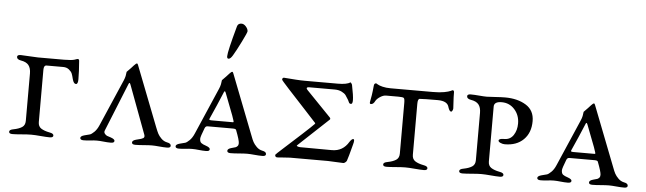

<svg xmlns="http://www.w3.org/2000/svg" viewBox="-47 -921 3707 1102"><g transform="rotate(5 1806.0 -369.5)"><path d="M308 -448Q329 -448 345 -449.5Q361 -451 368 -453.5Q375 -456 379.5 -457.5Q384 -459 386 -459Q395 -459 395 -448Q400 -388 400 -343Q400 -315 388 -315Q375 -315 368 -341Q363 -362 358.5 -373Q354 -384 340.5 -395Q327 -406 307 -406H211Q195 -406 195 -380V-79Q195 -54 212.5 -42.5Q230 -31 261 -25Q285 -21 285 -9Q285 3 265 3Q246 3 212.5 0Q179 -3 158 -3Q137 -3 103 0Q69 3 50 3Q30 3 30 -9Q30 -21 54 -25Q85 -31 102.5 -42.5Q120 -54 120 -79V-352Q120 -383 106.5 -400Q93 -417 62 -422Q38 -426 38 -441Q38 -453 58 -453Q72 -453 107.5 -450.5Q143 -448 158 -448Z M577 -65Q572 -54 578.5 -45.5Q585 -37 592.5 -34Q600 -31 614 -27Q637 -19 637 -9Q637 3 617 3Q597 3 575 0.5Q553 -2 536 -2Q519 -2 499.5 0.5Q480 3 460 3Q440 3 440 -9Q440 -20 463 -26Q485 -31 494 -34Q503 -37 518 -51.5Q533 -66 544 -92L660 -360Q666 -374 668.5 -386Q671 -398 671 -403.5Q671 -409 672 -410Q699 -437 711 -451Q722 -463 727 -463Q731 -463 734 -454L869 -107Q878 -84 884.5 -71.5Q891 -59 905 -45Q919 -31 938 -27Q961 -23 961 -9Q961 3 941 3Q921 3 895.5 0.5Q870 -2 853 -2Q836 -2 807 0.5Q778 3 758 3Q738 3 738 -9Q738 -21 761 -27Q764 -28 769 -29Q792 -34 800.5 -39.5Q809 -45 805 -58L701 -337Q698 -345 696 -347Q694 -349 692 -347Q690 -345 687 -337Z M1272 -558Q1259 -536 1248 -536Q1239 -536 1239 -549Q1239 -577 1280 -725Q1285 -743 1305 -743Q1319 -743 1331 -729Q1343 -715 1343 -702Q1343 -695 1316.5 -641.5Q1290 -588 1272 -558ZM1236 -337Q1208 -269 1170 -185Q1167 -179 1170 -177Q1173 -175 1183 -175H1299Q1303 -175 1305 -175Q1307 -175 1308 -176Q1309 -177 1308.5 -179Q1308 -181 1307 -185Q1303 -201 1277.5 -265.5Q1252 -330 1250 -337Q1247 -345 1245 -347Q1243 -349 1241 -347Q1239 -345 1236 -337ZM1487 -27Q1510 -23 1510 -9Q1510 3 1490 3Q1470 3 1444.5 0.5Q1419 -2 1402 -2Q1385 -2 1356 0.5Q1327 3 1307 3Q1287 3 1287 -9Q1287 -21 1310 -27Q1327 -31 1333 -33.5Q1339 -36 1344 -41.5Q1349 -47 1349 -58Q1349 -75 1327 -132Q1325 -139 1308 -139H1162Q1151 -139 1146 -127Q1126 -76 1126 -65Q1126 -47 1135 -40Q1144 -33 1163 -27Q1186 -19 1186 -9Q1186 3 1166 3Q1146 3 1124 0.5Q1102 -2 1085 -2Q1068 -2 1048.5 0.5Q1029 3 1009 3Q989 3 989 -9Q989 -20 1012 -26Q1034 -31 1043 -34Q1052 -37 1067 -51.5Q1082 -66 1093 -92L1209 -360Q1215 -374 1217.5 -386Q1220 -398 1220 -403.5Q1220 -409 1221 -410Q1248 -437 1260 -451Q1271 -463 1276 -463Q1280 -463 1283 -454L1418 -107Q1426 -85 1433 -72Q1440 -59 1454 -45Q1468 -31 1487 -27Z M1565 -443Q1565 -455 1575 -455Q1577 -455 1596 -453.5Q1615 -452 1643 -450Q1671 -448 1696 -448H1886Q1937 -448 1958 -462Q1965 -455 1967 -449Q1980 -386 1980 -361Q1980 -339 1971 -339Q1966 -339 1963.5 -340.5Q1961 -342 1960 -343.5Q1959 -345 1956.5 -350.5Q1954 -356 1952 -360Q1942 -377 1935 -386.5Q1928 -396 1911 -404.5Q1894 -413 1871 -413H1722Q1713 -413 1710.5 -408.5Q1708 -404 1715 -397L1857 -250Q1863 -242 1856 -237L1684 -76Q1677 -71 1693 -67L1702 -66L1885 -65Q1948 -65 1981 -121Q1993 -139 2001 -139Q2012 -139 2003 -108Q1983 -31 1976 -12Q1974 -7 1967.5 -2Q1961 3 1957 3Q1947 3 1912 1Q1877 -1 1868 -1H1649Q1636 -1 1610 1.5Q1584 4 1576 4Q1563 4 1563 -10Q1563 -12 1608 -52.5Q1653 -93 1706 -141.5Q1759 -190 1774 -206Q1778 -210 1774 -213Q1759 -230 1705.5 -287.5Q1652 -345 1608.5 -392.5Q1565 -440 1565 -443ZM1958 -462Z M2275 -79V-372Q2275 -395 2269.5 -399.5Q2264 -404 2239 -404H2167Q2152 -404 2134.5 -393Q2117 -382 2109 -369Q2099 -348 2085 -348Q2078 -348 2078 -356Q2078 -360 2080 -368.5Q2082 -377 2085.5 -399Q2089 -421 2092 -454Q2093 -469 2105 -469Q2106 -469 2114.5 -463.5Q2123 -458 2143 -453Q2163 -448 2190 -448H2433Q2472 -448 2498 -453Q2524 -458 2534 -463Q2544 -468 2545 -468Q2554 -468 2554 -457Q2554 -428 2556 -399.5Q2558 -371 2558 -364Q2558 -359 2554.5 -351.5Q2551 -344 2546 -345Q2537 -346 2530 -368Q2522 -404 2465 -404Q2385 -404 2361 -402Q2350 -401 2350 -372V-79Q2350 -54 2367.5 -42.5Q2385 -31 2416 -25Q2440 -21 2440 -9Q2440 3 2420 3Q2401 3 2367.5 0Q2334 -3 2313 -3Q2292 -3 2258 0Q2224 3 2205 3Q2185 3 2185 -9Q2185 -21 2209 -25Q2240 -31 2257.5 -42.5Q2275 -54 2275 -79Z M2788 -79Q2788 -54 2805.5 -42.5Q2823 -31 2854 -25Q2878 -21 2878 -9Q2878 3 2858 3Q2839 3 2805.5 0Q2772 -3 2751 -3Q2730 -3 2696 0Q2662 3 2643 3Q2623 3 2623 -9Q2623 -21 2647 -25Q2678 -31 2695.5 -42.5Q2713 -54 2713 -79V-352Q2713 -383 2699.5 -400Q2686 -417 2655 -422Q2631 -426 2631 -441Q2631 -453 2651 -453Q2671 -453 2699 -450.5Q2727 -448 2744 -448Q2756 -448 2791.5 -450.5Q2827 -453 2849 -453Q2921 -453 2969.5 -423Q3018 -393 3018 -331Q3018 -264 2978 -224.5Q2938 -185 2870 -185Q2858 -185 2845.5 -190.5Q2833 -196 2833 -203Q2833 -215 2865 -215Q2899 -215 2917.5 -243Q2936 -271 2936 -310Q2936 -358 2906.5 -391Q2877 -424 2832 -424Q2788 -424 2788 -395Z M3320 -337Q3292 -269 3254 -185Q3251 -179 3254 -177Q3257 -175 3267 -175H3383Q3387 -175 3389 -175Q3391 -175 3392 -176Q3393 -177 3392.5 -179Q3392 -181 3391 -185Q3387 -201 3361.5 -265.5Q3336 -330 3334 -337Q3331 -345 3329 -347Q3327 -349 3325 -347Q3323 -345 3320 -337ZM3571 -27Q3594 -23 3594 -9Q3594 3 3574 3Q3554 3 3528.5 0.5Q3503 -2 3486 -2Q3469 -2 3440 0.5Q3411 3 3391 3Q3371 3 3371 -9Q3371 -21 3394 -27Q3411 -31 3417 -33.5Q3423 -36 3428 -41.5Q3433 -47 3433 -58Q3433 -75 3411 -132Q3409 -139 3392 -139H3246Q3235 -139 3230 -127Q3210 -76 3210 -65Q3210 -47 3219 -40Q3228 -33 3247 -27Q3270 -19 3270 -9Q3270 3 3250 3Q3230 3 3208 0.5Q3186 -2 3169 -2Q3152 -2 3132.5 0.5Q3113 3 3093 3Q3073 3 3073 -9Q3073 -20 3096 -26Q3118 -31 3127 -34Q3136 -37 3151 -51.5Q3166 -66 3177 -92L3293 -360Q3299 -374 3301.5 -386Q3304 -398 3304 -403.5Q3304 -409 3305 -410Q3332 -437 3344 -451Q3355 -463 3360 -463Q3364 -463 3367 -454L3502 -107Q3510 -85 3517 -72Q3524 -59 3538 -45Q3552 -31 3571 -27Z"/></g></svg>

Font: EB Garamond SC 12
Style: Regular
Weight: 400
Version: Version 0.016 ; ttfautohint (v0.97) -l 8 -r 50 -G 200 -x 0 -